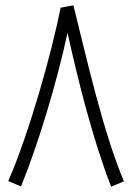

<svg xmlns="http://www.w3.org/2000/svg" viewBox="-20 -699 497 722"><path d="M256 -679 208 -670C175 -504 92 -204 11 -18L59 2C120 -147 192 -380 234 -576C271 -407 328 -176 398 3L446 -17C366 -207 303 -492 256 -679Z"/></svg>

Font: Noto Sans Arabic Cond Light
Style: Regular
Weight: 300
Width: 3
Designer: Monotype Design Team, Nadine Chahine, Nizar Qandah and Khaled Hosny
Foundry: Monotype Imaging Inc.
Version: Version 2.012